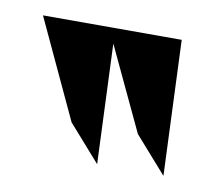

<svg xmlns="http://www.w3.org/2000/svg" viewBox="-40 -821 339 308"><g transform="rotate(10 129.0 -667.0)"><path d="M8 -777 83 -616 135 -557 127 -752 191 -616 243 -557 234 -777Z"/></g></svg>

Font: Charger Sport
Style: BdNrw
Weight: 700
Designer: Jasper
Foundry: Cannot Into Space Fonts
Version: Version 1.1